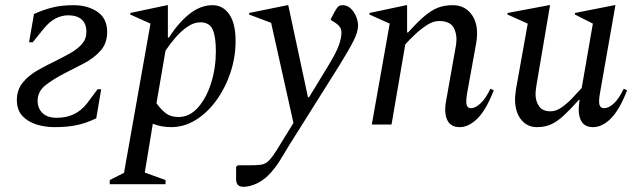

<svg xmlns="http://www.w3.org/2000/svg" viewBox="-20 -480 2452 740"><path d="M190 10Q154 10 121 0Q88 -10 66.5 -33Q45 -56 45 -94Q45 -134 67.5 -161.5Q90 -189 124 -208.5Q158 -228 194 -245Q224 -260 251.5 -275.5Q279 -291 296 -310.5Q313 -330 313 -357Q313 -389 294.5 -405Q276 -421 243 -421Q218 -421 194.5 -409Q171 -397 149 -370L106 -317H92L111 -426Q146 -442 181.5 -451Q217 -460 263 -460Q318 -460 355.5 -434.5Q393 -409 393 -357Q393 -313 367.5 -284.5Q342 -256 304 -236Q266 -216 228 -197Q187 -176 156 -152Q125 -128 125 -91Q125 -63 143.5 -44.5Q162 -26 199 -26Q272 -26 315 -81L356 -136H370L351 -24Q311 -5 275 2.5Q239 10 190 10Z M403 230V214L458 186L560 -389L482 -424V-430L624 -460H627V-335H631Q668 -393 710.5 -426.5Q753 -460 799 -460Q839 -460 863.5 -425Q888 -390 888 -322Q888 -260 868.5 -201Q849 -142 814.5 -94Q780 -46 735 -18Q690 10 639 10Q620 10 602 6.5Q584 3 569 -3L538 185L618 214V230ZM752 -394Q728 -394 704 -378Q680 -362 658 -337Q636 -312 618 -285L583 -82Q602 -56 620.5 -42.5Q639 -29 668 -29Q711 -29 743.5 -66Q776 -103 794 -161Q812 -219 812 -283Q812 -339 799.5 -366.5Q787 -394 752 -394Z M918 240Q890 240 890 211V163L897 157H945Q970 157 984.5 155Q999 153 1009.5 145Q1020 137 1032.5 119.5Q1045 102 1064 70L1111 -6L1025 -392L940 -424V-430L1088 -460H1091L1167 -105H1171L1243 -223Q1276 -277 1286 -305.5Q1296 -334 1296 -353Q1296 -369 1288 -378.5Q1280 -388 1268 -395L1255 -403V-407L1271 -437Q1279 -451 1284.5 -455.5Q1290 -460 1301 -460Q1318 -460 1331.5 -447.5Q1345 -435 1352.5 -416.5Q1360 -398 1360 -381Q1360 -357 1342.5 -322.5Q1325 -288 1288 -228L1095 79Q1081 102 1072 117Q1063 132 1053.5 147Q1044 162 1026 183Q1001 212 972 226Q943 240 918 240Z M1413 0 1482 -389 1404 -424V-430L1546 -460H1549V-355H1553Q1588 -394 1615 -417Q1642 -440 1667 -450Q1692 -460 1725 -460Q1774 -460 1800.5 -420Q1827 -380 1815 -312L1780 -119Q1775 -89 1778.5 -76Q1782 -63 1795 -63Q1812 -63 1832 -81.5Q1852 -100 1870 -138L1883 -132Q1854 -57 1820.5 -23.5Q1787 10 1752 10Q1717 10 1704 -17Q1691 -44 1699 -89L1738 -309Q1743 -344 1729.5 -371.5Q1716 -399 1672 -399Q1650 -399 1626.5 -384Q1603 -369 1581 -348.5Q1559 -328 1542 -309L1489 0Z M2049 10Q2012 10 1988.5 -19Q1965 -48 1965 -98Q1965 -108 1966.5 -118Q1968 -128 1969 -138L2014 -389L1936 -424V-430L2096 -460H2100L2048 -154Q2044 -129 2044 -118Q2044 -90 2057.5 -70.5Q2071 -51 2102 -51Q2123 -51 2144.5 -66Q2166 -81 2186 -102Q2206 -123 2222 -141L2265 -389L2196 -424V-430L2348 -460H2352L2292 -119Q2287 -89 2290.5 -76Q2294 -63 2309 -63Q2326 -63 2346 -81.5Q2366 -100 2384 -138L2397 -132Q2368 -57 2334.5 -23.5Q2301 10 2266 10Q2231 10 2218.5 -17Q2206 -44 2213 -89L2214 -95H2211Q2177 -57 2152 -34Q2127 -11 2103.5 -0.5Q2080 10 2049 10Z"/></svg>

Font: Spectral
Style: Italic
Weight: 400
Italic angle: -10°
Designer: Jean-Baptiste Levee
Foundry: Production Type
Version: Version 2.001